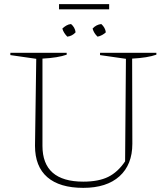

<svg xmlns="http://www.w3.org/2000/svg" viewBox="-20 -899 807 927"><path d="M382 8Q268 8 208.5 -43.5Q149 -95 149 -195L155 -615L30 -633V-644H302V-635Q260 -620 185 -616V-195Q185 -22 382 -22Q456 -22 502.5 -45Q549 -68 584 -120L588 -615L463 -633V-644H735V-635Q693 -620 618 -616L619 -205Q619 -104 557 -48Q495 8 382 8ZM265 -854V-879H507V-854ZM323 -783Q342 -767 345 -743Q329 -725 305 -722Q297 -730 290.5 -740Q284 -750 281 -761Q289 -769 300 -775.5Q311 -782 323 -783ZM469 -783Q488 -766 491 -743Q484 -736 473 -730Q462 -724 451 -722Q433 -739 427 -761Q444 -780 469 -783Z"/></svg>

Font: Piazzolla SC Thin
Style: Regular
Weight: 100
Designer: Juan Pablo del Peral
Foundry: Huerta Tipografica
Version: Version 1.330